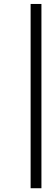

<svg xmlns="http://www.w3.org/2000/svg" viewBox="-20 -745 253 989"><path d="M137.7 224.6H193.4V-724.6H137.7Z"/></svg>

Font: My Font
Style: Regular
Weight: 400
Designer: Alfredo Marco Pradil
Version: Version 0.001